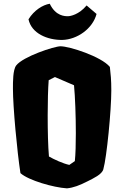

<svg xmlns="http://www.w3.org/2000/svg" viewBox="-20 -1006 673 1036"><path d="M90.3 -71.8C133.8 -32.7 269 5.9 341.3 10.3C376.5 6.8 408.7 -5.4 453.6 -28.3C483.9 -43.9 530.3 -64.5 537.6 -92.8C556.2 -158.7 580.6 -410.6 580.6 -517.6C580.6 -577.6 577.1 -605.5 572.8 -645C526.4 -701.2 354.5 -756.3 306.6 -756.3C272.9 -756.3 104 -700.7 67.4 -652.8C49.3 -628.9 49.8 -563.5 49.8 -527.8C49.8 -429.2 72.3 -188.5 90.3 -71.8ZM244.1 -161.6C239.3 -216.8 237.3 -298.8 237.3 -383.8C237.3 -456.5 239.3 -529.8 242.7 -573.2L276.4 -590.3L379.4 -545.9C385.3 -483.9 389.2 -381.8 389.2 -286.1C389.2 -227.5 387.7 -172.9 383.8 -136.7L354 -116.2C319.8 -123.5 271 -146 244.1 -161.6ZM315.9 -790.5C396.5 -792.5 480 -851.1 501 -930.7L447.3 -976.6C406.2 -927.2 359.9 -918.5 346.7 -918.5C331.1 -918.5 280.8 -918 248.5 -985.8C210 -979.5 163.6 -950.2 133.8 -901.9C149.9 -825.2 236.3 -789.6 315.9 -790.5Z"/></svg>

Font: Fruktur
Style: Regular
Weight: 400
Designer: Viktoriya Grabowska
Foundry: Viktoriya Grabowska
Version: Version 1.002